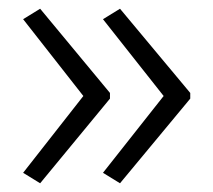

<svg xmlns="http://www.w3.org/2000/svg" viewBox="-20 -492 489 440"><path d="M416 -266V-279L255 -472L216 -448L355 -272L216 -96L255 -72ZM232 -266V-279L72 -472L33 -448L171 -272L33 -96L72 -72Z"/></svg>

Font: Noto Sans Gurmukhi Light
Style: Regular
Weight: 300
Designer: Jelle Bosma - Monotype Design Team
Foundry: Monotype Imaging Inc.
Version: Version 2.004